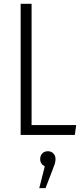

<svg xmlns="http://www.w3.org/2000/svg" viewBox="-20 -705 432 1003"><path d="M145 -685.1V-51.8H377.9L371.1 0H87.9V-685.1ZM230 85Q247.6 85 258.8 96.7Q270 108.4 270 126Q270 138.2 266.4 150.1Q262.7 162.1 251 191.9L217.8 277.8H185.1L213.9 164.1Q189.9 151.9 189.9 126Q189.9 108.4 200.9 96.7Q211.9 85 230 85Z"/></svg>

Font: Fira Sans Compressed Light
Style: Regular
Weight: 300
Width: 1
Designer: Carrois Corporate & Edenspiekermann AG
Foundry: Carrois Corporate GbR & Edenspiekermann AG
Version: Version 4.203;PS 004.203;hotconv 1.0.88;makeotf.lib2.5.64775